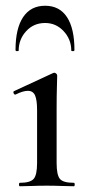

<svg xmlns="http://www.w3.org/2000/svg" viewBox="-20 -648 310 668"><path d="M49 0Q46 0 46 -6Q46 -12 49 -12Q85 -12 97 -25.5Q109 -39 109 -81V-265Q109 -300 102 -316Q95 -332 77 -332Q69 -332 58.5 -329Q48 -326 34 -319Q30 -318 27.5 -323.5Q25 -329 29 -331L165 -394Q168 -395 169 -395Q172 -395 175.5 -392Q179 -389 179 -385Q179 -376 178 -346Q177 -316 177 -267V-81Q177 -39 188.5 -25.5Q200 -12 237 -12Q240 -12 240 -6Q240 0 237 0Q219 0 194.5 -1Q170 -2 143 -2Q116 -2 92 -1Q68 0 49 0ZM45 -472Q45 -470 39.5 -470Q34 -470 34 -474Q34 -549 60.5 -588.5Q87 -628 137 -628Q187 -628 213 -588.5Q239 -549 239 -474Q239 -470 233.5 -470Q228 -470 228 -472Q228 -511 201.5 -539.5Q175 -568 137 -568Q97 -568 71 -539.5Q45 -511 45 -472Z"/></svg>

Font: Cormorant Light Medium
Style: Regular
Weight: 500
Version: Version 4.000